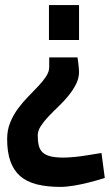

<svg xmlns="http://www.w3.org/2000/svg" viewBox="-20 -519 431 753"><path d="M8 26Q8 -9 20 -38.5Q32 -68 50.5 -93Q69 -118 90.5 -140Q112 -162 130.5 -181.5Q149 -201 161 -219.5Q173 -238 173 -256V-294H284Q285 -283 287 -272Q288 -263 289 -253Q290 -243 290 -238Q290 -212 278 -188.5Q266 -165 248 -143Q230 -121 209 -101Q188 -81 170 -62Q152 -43 140 -24.5Q128 -6 128 12Q128 35 132 51.5Q136 68 147 78.5Q158 89 177.5 94Q197 99 229 99Q248 99 273.5 96.5Q299 94 322 90Q349 86 378 81L391 179Q359 189 327 197Q300 204 270 209Q240 214 217 214Q164 214 124.5 204Q85 194 59.5 172Q34 150 21 114Q8 78 8 26ZM290 -362H172V-499H290Z"/></svg>

Font: Panefresco 750wt
Style: Regular
Weight: 750
Foundry: Campivisivi & Chank Co
Version: Version 1.000